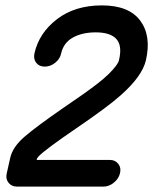

<svg xmlns="http://www.w3.org/2000/svg" viewBox="-20 -679 600 712"><path d="M358 -659Q458 -659 500 -602.5Q542 -546 521 -455Q507 -396 428 -326Q380 -283 264 -204Q148 -125 123 -99Q119 -94 117 -91L116 -86H387Q407 -86 418.5 -71.5Q430 -57 425 -36.5Q420 -16 402 -1.5Q384 13 364 13H43Q23 13 11.5 -1.5Q0 -16 5 -36L18 -94Q27 -134 71 -172Q115 -210 215 -279Q298 -335 343 -370Q388 -405 411 -436Q420 -449 421 -455Q435 -512 409 -537Q386 -559 335 -559Q284 -559 249 -539Q216 -520 207 -482Q207 -482 207 -482Q203 -461 185 -446.5Q167 -432 146 -432Q125 -432 114 -446.5Q103 -461 108 -482Q108 -482 108 -482Q125 -557 191.5 -608Q258 -659 358 -659Z"/></svg>

Font: Brass Mono
Style: Bold Italic
Weight: 700
Italic angle: -13°
Monospace: yes
Version: Version 1.000; ttfautohint (v1.8.3) -l 8 -r 50 -G 200 -x 14 